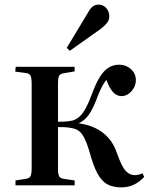

<svg xmlns="http://www.w3.org/2000/svg" viewBox="-20 -802 652 831"><path d="M505 9Q477 9 453.5 0Q430 -9 410.5 -37Q391 -65 374 -122Q360 -173 348 -198.5Q336 -224 322.5 -234.5Q309 -245 288 -248Q275 -251 260 -251.5Q245 -252 231 -252V-71Q231 -48 236 -39Q241 -30 256 -28L303 -21V0H47V-21L92 -28Q107 -30 112 -39.5Q117 -49 117 -75V-439Q117 -465 112 -474.5Q107 -484 92 -486L46 -492L48 -513H303V-493L256 -485Q241 -483 236 -474Q231 -465 231 -441V-275Q249 -275 263.5 -276Q278 -277 293 -280Q311 -285 325 -298Q339 -311 352.5 -336.5Q366 -362 381 -403Q396 -443 412.5 -469.5Q429 -496 449.5 -509Q470 -522 496 -522Q525 -522 546.5 -503Q568 -484 568 -455Q568 -437 559 -421Q550 -405 536 -395.5Q522 -386 506 -386Q485 -386 469 -403.5Q453 -421 441 -456Q434 -449 427 -437Q420 -425 412.5 -408.5Q405 -392 397 -370Q381 -329 364.5 -305.5Q348 -282 322 -269V-268Q361 -263 393 -247.5Q425 -232 449 -205.5Q473 -179 487 -137Q507 -80 524.5 -62Q542 -44 563 -44Q571 -44 578 -45.5Q585 -47 597 -52L604 -36Q582 -13 558 -2Q534 9 505 9ZM282 -582 269 -595 363 -751Q373 -769 383.5 -775.5Q394 -782 405 -782Q421 -782 431.5 -774.5Q442 -767 447.5 -755.5Q453 -744 453 -731Q453 -715 442.5 -702Q432 -689 416 -677Z"/></svg>

Font: Literata 60pt Medium
Style: Regular
Weight: 500
Designer: Latin by Veronika Burian and Jose Scaglione. Greek by Irene Vlachou. Cyrillic by Vera Evstafieva.
Foundry: TypeTogether
Version: Version 3.103;gftools[0.9.29]